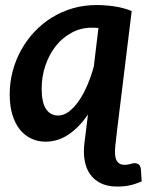

<svg xmlns="http://www.w3.org/2000/svg" viewBox="-20 -540 568 742"><path d="M360.5 -432Q353.5 -432.5 347 -432.8Q340.5 -433 334.5 -433Q293 -433 257.5 -414Q222 -395 196.2 -362.8Q170.5 -330.5 155.8 -287.8Q141 -245 141 -197.5Q141 -143.5 158 -118.5Q175 -93.5 204.5 -93.5Q225.5 -93.5 245.5 -108.2Q265.5 -123 283.5 -148.5Q301.5 -174 316.5 -208.5Q331.5 -243 342.5 -283ZM527.5 161Q503.5 171.5 482 176.2Q460.5 181 433.5 181Q395 181 368.8 167.8Q342.5 154.5 327.2 132Q312 109.5 307 79.2Q302 49 306 15L312 -33L320 -97.5Q287 -49 245.8 -20.8Q204.5 7.5 156 7.5Q127 7.5 101.8 -4Q76.5 -15.5 57.8 -38.2Q39 -61 28.2 -95.2Q17.5 -129.5 17.5 -175.5Q17.5 -221.5 29 -265Q40.5 -308.5 61.8 -346.8Q83 -385 113 -417Q143 -449 180.2 -472Q217.5 -495 260.8 -507.8Q304 -520.5 352 -520.5Q386.5 -520.5 421.2 -515.5Q456 -510.5 489 -497.5L432 -33L425.5 24.5Q421.5 63 430.5 80Q439.5 97 461 97Q473.5 97 483.8 93.8Q494 90.5 501 90.5Q508 90.5 515 94.8Q522 99 524.5 113.5Z"/></svg>

Font: Lato 2
Style: Bold Italic
Weight: 700
Italic angle: -7°
Designer: Lukasz Dziedzic with Adam Twardoch and Botio Nikoltchev
Foundry: tyPoland Lukasz Dziedzic
Version: Version 2.015; 2015-08-06; http://www.latofonts.com/